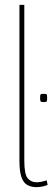

<svg xmlns="http://www.w3.org/2000/svg" viewBox="-20 -760 218 790"><path d="M80 -740V-99Q80 -43 94 -26.5Q108 -10 130 -10Q148 -10 172 -18L176 1Q153 10 130 10Q109 10 93 1.5Q77 -7 68.5 -30.5Q60 -54 60 -99V-740ZM160 -340Q150 -340 147.5 -342.5Q145 -345 145 -357Q145 -369 147 -371.5Q149 -374 160 -374Q170 -374 172 -371.5Q174 -369 174 -357Q174 -345 172 -342.5Q170 -340 160 -340Z"/></svg>

Font: Georama SemiCondensed Thin
Style: Regular
Weight: 100
Width: 4
Designer: Jean-Baptiste Levee
Foundry: Production Type
Version: Version 1.000